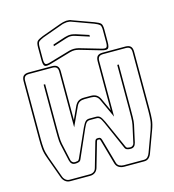

<svg xmlns="http://www.w3.org/2000/svg" viewBox="-139 -1102 1110 1227"><g transform="rotate(-15 415.5 -488.5)"><path d="M439 -345Q455 -345 465 -335.5Q475 -326 488 -298L570 -114Q574 -104 582 -102Q590 -100 597 -100H602Q610 -100 617 -106.5Q624 -113 625 -121L650 -235Q654 -254 654.5 -284Q655 -314 655 -336V-630H665V-335Q665 -313 664.5 -283Q664 -253 660 -234L635 -121Q631 -105 622.5 -97.5Q614 -90 602 -90H595Q586 -90 576 -93.5Q566 -97 562 -107L480 -293Q468 -320 459.5 -327.5Q451 -335 439 -335H394Q382 -335 373.5 -327.5Q365 -320 353 -293L271 -107Q267 -97 257 -93.5Q247 -90 238 -90H231Q219 -90 210.5 -97.5Q202 -105 198 -121L173 -234Q169 -253 168.5 -283Q168 -313 168 -335V-630H178V-336Q178 -314 178.5 -284Q179 -254 183 -235L208 -121Q209 -113 216 -106.5Q223 -100 231 -100H236Q243 -100 251 -102Q259 -104 263 -114L345 -298Q358 -326 368 -335.5Q378 -345 394 -345ZM586 -720Q567 -720 558.5 -711.5Q550 -703 550 -684V-316L492 -442Q484 -459 471 -466Q458 -473 439 -473H397Q378 -473 365 -466Q352 -459 344 -442L286 -316V-684Q286 -703 277.5 -711.5Q269 -720 250 -720H96Q77 -720 68.5 -711.5Q60 -703 60 -684V-298Q60 -266 62.5 -238.5Q65 -211 78 -174L128 -36Q133 -20 144.5 -10Q156 0 172 0H304Q320 0 331 -7.5Q342 -15 346 -30L393 -193Q396 -203 400.5 -206.5Q405 -210 411 -210H420Q426 -210 430.5 -206.5Q435 -203 438 -193L484 -30Q488 -14 501 -7Q514 0 530 0H663Q679 0 688.5 -10.5Q698 -21 703 -36L753 -172Q766 -209 768.5 -236.5Q771 -264 771 -296V-684Q771 -703 762.5 -711.5Q754 -720 735 -720ZM304 10H172Q153 10 139 -2Q125 -14 119 -33L69 -171Q55 -208 52.5 -236.5Q50 -265 50 -298V-684Q50 -708 61 -719Q72 -730 96 -730H250Q274 -730 285 -719Q296 -708 296 -684V-361L335 -446Q345 -466 359.5 -474.5Q374 -483 397 -483H439Q462 -483 476.5 -474.5Q491 -466 501 -446L540 -361V-684Q540 -708 550.5 -719Q561 -730 586 -730H735Q759 -730 770 -719Q781 -708 781 -684V-296Q781 -263 778.5 -234.5Q776 -206 762 -169L712 -33Q706 -14 694 -2Q682 10 663 10H530Q510 10 495 1Q480 -8 474 -27L428 -190Q427 -194 425 -197Q423 -200 420 -200H411Q408 -200 406 -197Q404 -194 403 -190L356 -27Q350 -9 336.5 0.5Q323 10 304 10ZM533 -850 446 -878Q439 -880 431.5 -882Q424 -884 414 -884Q404 -884 396.5 -882Q389 -880 382 -878L295 -850V-861L378 -888Q387 -890 395 -892Q403 -894 414 -894Q425 -894 433 -892Q441 -890 450 -888L533 -861ZM383 -797Q400 -801 414 -801Q428 -801 445 -797L582 -757Q608 -749 616 -755Q624 -761 624 -788V-869Q624 -896 615.5 -904Q607 -912 582 -922L445 -972Q438 -975 430 -976Q422 -977 413 -977Q404 -976 393.5 -974Q383 -972 374 -968L246 -922Q222 -912 213.5 -904Q205 -896 205 -869V-788Q205 -761 213 -755Q221 -749 246 -757ZM249 -747Q216 -737 205.5 -744.5Q195 -752 195 -788V-869Q195 -900 205 -910Q215 -920 243 -931L370 -977Q380 -981 391.5 -983.5Q403 -986 413 -987Q423 -987 432 -986Q441 -985 448 -981L586 -931Q616 -920 625 -910Q634 -900 634 -869V-788Q634 -753 623.5 -745Q613 -737 579 -747L442 -787Q426 -791 414 -791Q402 -791 386 -787Z"/></g></svg>

Font: Bungee Outline
Style: Regular
Weight: 400
Designer: David Jonathan Ross
Foundry: David Jonathan Ross
Version: Version 1.000;PS 1.0;hotconv 1.0.72;makeotf.lib2.5.5900